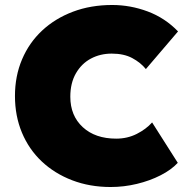

<svg xmlns="http://www.w3.org/2000/svg" viewBox="-20 -740 745 770"><path d="M424 10Q340 10 269.5 -17Q199 -44 147.5 -92.5Q96 -141 68 -208Q40 -275 40 -355Q40 -435 68.5 -502Q97 -569 149 -617.5Q201 -666 272.5 -693Q344 -720 430 -720Q503 -720 572.5 -694Q642 -668 694 -614L565 -463Q544 -489 510.5 -507Q477 -525 428 -525Q382 -525 344.5 -505Q307 -485 284.5 -446Q262 -407 262 -352Q262 -276 312 -230Q362 -184 446 -184Q491 -184 528.5 -203Q566 -222 590 -249L693 -87Q667 -59 624 -37Q581 -15 529 -2.5Q477 10 424 10Z"/></svg>

Font: Lexend Black
Style: Regular
Weight: 900
Designer: Bonnie Shaver-Troup, Thomas Jockin
Foundry: Lexend
Version: Version 1.007; ttfautohint (v1.8.3)